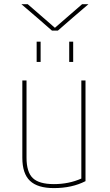

<svg xmlns="http://www.w3.org/2000/svg" viewBox="-20 -915 540 944"><path d="M379.9 -37.1V-519.5H400.4V-24.4Q334 9.8 245.1 9.8Q165 9.8 127.4 -25.9Q89.8 -61.5 89.8 -139.6V-519.5H110.4V-139.6Q110.4 -69.3 141.1 -39.6Q171.9 -9.8 245.1 -9.8Q318.4 -9.8 379.9 -37.1ZM415 -894.5 339.8 -830.1 264.6 -764.6H235.4L160.2 -830.1L85 -894.5H116.2L182.6 -836.9L250 -778.3L317.4 -836.9L383.8 -894.5ZM320.3 -610.4V-710H339.8V-610.4ZM160.2 -610.4V-710H179.7V-610.4Z"/></svg>

Font: Mgen+ 1mn thin
Style: Regular
Weight: 100
Designer: [Source Han Sans]
Ryoko NISHIZUKA  (kana & ideographs); Paul D. Hunt (Latin, Greek & Cyrillic); Wenlong ZHANG  (bopomofo
Version: Version 1.059.20150602